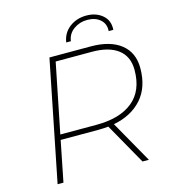

<svg xmlns="http://www.w3.org/2000/svg" viewBox="-125 -977 969 1079"><g transform="rotate(-15 359.0 -437.0)"><path d="M76 0 216 -700H456Q569 -700 631.5 -650.5Q694 -601 694 -511Q694 -399 634 -331.5Q574 -264 469 -244L607 0H570L435 -239Q406 -236 375 -236H157L110 0ZM163 -266H374Q510 -266 585 -327Q660 -388 660 -509Q660 -587 607 -628Q554 -669 455 -669H244ZM329 -757Q337 -811 378.5 -842.5Q420 -874 477 -874Q533 -874 570 -842.5Q607 -811 603 -757H576Q579 -799 550.5 -824Q522 -849 475 -849Q431 -849 396.5 -824.5Q362 -800 356 -757Z"/></g></svg>

Font: Montserrat ExtraLight
Style: Italic
Weight: 200
Italic angle: -11.3°
Designer: Julieta Ulanovsky
Foundry: Julieta Ulanovsky
Version: Version 9.000; ttfautohint (v1.8.4.7-5d5b)